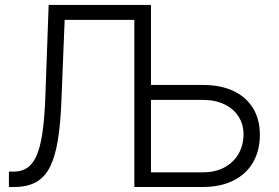

<svg xmlns="http://www.w3.org/2000/svg" viewBox="-20 -747 1114 767"><path d="M125.4 -123.6Q140.6 -157.3 149.3 -215.7Q158 -274.1 161.2 -362.6L174.4 -727.3H583.1V-407.7H789.4Q862.2 -407.7 913.4 -383.2Q964.5 -358.7 991.3 -314.1Q1018.1 -269.5 1018.1 -208.8Q1018.1 -146.3 991.5 -99.4Q964.1 -51.8 912.8 -25.9Q861.5 0 789.4 0H516.7V-667.6H238.3L225.5 -348Q221.9 -253.9 211.5 -189.1Q201 -124.3 181.1 -83.1Q160.5 -40.5 125.4 -20.2Q90.2 0 35.9 0H15.6V-61.4H34.1Q65.7 -61.4 88.1 -76Q110.4 -90.6 125.4 -123.6ZM789.4 -58.6Q841.6 -58.6 878.2 -79.2Q914.4 -99.4 933.6 -133.7Q952.8 -168 952.8 -210.9Q952.8 -250 933.1 -281.2Q913.4 -312.5 876.4 -330.3Q839.5 -348 789.4 -348H583.1V-58.6Z"/></svg>

Font: DeltaSans Light
Style: Regular
Weight: 300
Designer: Rasmus Andersson
Foundry: rsms
Version: Version 3.012